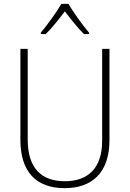

<svg xmlns="http://www.w3.org/2000/svg" viewBox="-20 -968 674 998"><path d="M336 -948H299C275 -906 224 -836 192 -798V-791H218C251 -823 289 -872 317 -909C346 -871 383 -824 416 -791H443V-798C413 -832 360 -905 336 -948ZM549 -240V-714H511V-237C511 -92 436 -26 317 -26C194 -26 124 -95 124 -243V-714H86V-241C86 -75 168 10 316 10C456 10 549 -68 549 -240Z"/></svg>

Font: Noto Sans Malayalam SemiCondensed ExtraLight
Style: Regular
Weight: 200
Width: 4
Designer: Jelle Bosma - Monotype Design Team
Foundry: Monotype Imaging Inc.
Version: Version 2.104